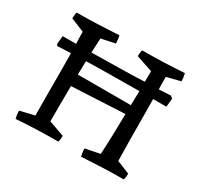

<svg xmlns="http://www.w3.org/2000/svg" viewBox="-139 -828 1062 1016"><g transform="rotate(30 391.5 -320.0)"><path d="M64 9Q58 -15 58 -38L146 -59Q145 -129 145 -196Q145 -263 145 -330Q145 -357 144.5 -384.5Q144 -412 144 -439Q97 -437 63 -435L56 -444L61 -495Q96 -495 143 -495Q142 -513 141.5 -531.5Q141 -550 141 -568L58 -602Q58 -612 59 -621Q60 -630 63 -640Q127 -640 191 -642.5Q255 -645 319 -649Q324 -625 325 -602L240 -584Q238 -544 236 -496Q315 -497 400 -498.5Q485 -500 558 -503Q558 -520 558.5 -536.5Q559 -553 559 -568L458 -602Q458 -612 459 -621Q460 -630 463 -640Q592 -640 719 -649Q725 -625 725 -602L641 -581Q641 -562 641.5 -543Q642 -524 642 -505Q688 -507 714 -509L728 -498L723 -446Q705 -446 685 -446Q665 -446 642 -446Q642 -416 642.5 -386.5Q643 -357 643 -328Q643 -199 646 -70L725 -38Q725 -28 724 -19Q723 -10 720 0Q656 0 592 2.5Q528 5 464 9Q458 -15 458 -38L547 -56Q550 -106 552 -170.5Q554 -235 555 -304L231 -288Q230 -230 230 -174.5Q230 -119 230 -72L325 -38Q325 -28 324 -19Q323 -10 320 0Q192 0 64 9ZM232 -359H556Q557 -381 557 -403Q557 -425 558 -446Q481 -445 396 -444.5Q311 -444 234 -442Q233 -400 232 -359Z"/></g></svg>

Font: Labrada
Style: Regular
Weight: 400
Designer: Mercedes Jáuregui
Foundry: Omnibus-Type Team
Version: Version 1.000; ttfautohint (v1.8.4.7-5d5b)